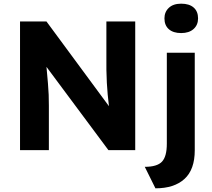

<svg xmlns="http://www.w3.org/2000/svg" viewBox="-20 -817 1153 1045"><path d="M89 0V-700H233L573 -239Q565 -303 561.5 -366.5Q558 -430 559 -519V-700H716V0H570L233 -453Q238 -398 241 -363Q244 -328 245 -301Q246 -274 246 -242V0ZM966 -637Q923 -637 899 -658Q875 -679 875 -717Q875 -752 899 -774.5Q923 -797 966 -797Q1010 -797 1034 -776Q1058 -755 1058 -717Q1058 -681 1033.5 -659Q1009 -637 966 -637ZM826 208 768 91Q835 91 861.5 63Q888 35 888 -35V-530H1040V1Q1040 106 984 157Q928 208 826 208Z"/></svg>

Font: Readex Pro bold
Style: Bold
Weight: 700
Designer: Bonnie Shaver-Troup, Thomas Jockin
Foundry: Lexend
Version: Version 1.200; ttfautohint (v1.8.3)